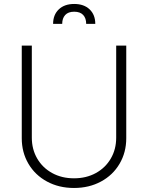

<svg xmlns="http://www.w3.org/2000/svg" viewBox="-20 -937 747 969"><path d="M617.2 -707V-239.3Q617.2 -168 583.5 -110.6Q549.8 -53.2 489.7 -20.8Q429.7 11.7 353.5 11.7Q277.3 11.7 217.3 -20.8Q157.2 -53.2 123.5 -110.6Q89.8 -168 89.8 -239.3V-707H140.6V-242.2Q140.6 -183.6 167.7 -137Q194.8 -90.3 243.2 -63.7Q291.5 -37.1 353.5 -37.1Q415.5 -37.1 463.9 -63.7Q512.2 -90.3 539.3 -137Q566.4 -183.6 566.4 -242.2V-707ZM354.5 -917Q403.8 -917 432.4 -889.6Q460.9 -862.3 460.9 -816.4H415Q415 -845.2 399.7 -861.6Q384.3 -877.9 354.5 -877.9Q324.2 -877.9 309.1 -861.3Q293.9 -844.7 293.9 -816.4H248Q248 -862.3 276.6 -889.6Q305.2 -917 354.5 -917Z"/></svg>

Font: Pretendard ExtraLight
Style: Regular
Weight: 200
Designer: Base glyphs from Inter by Rasmus Andersson; Hangeul glyphs from Noto Sans CJK(Source Han Sans) by Jang Soo-young and Kan
Foundry: Kil Hyung-jin
Version: Version 1.309